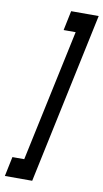

<svg xmlns="http://www.w3.org/2000/svg" viewBox="-141 -779 499 927"><g transform="rotate(10 109.0 -315.5)"><path d="M110 -639H169L31 8H-27L-47 104H87L265 -735H130Z"/></g></svg>

Font: League Gothic Condensed Italic
Style: Regular
Weight: 400
Width: 3
Designer: Tyler Finck
Foundry: The League of Moveable Type
Version: Version 1.001;PS 001.001;hotconv 1.0.56;makeotf.lib2.0.21325